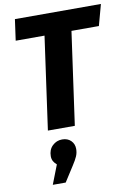

<svg xmlns="http://www.w3.org/2000/svg" viewBox="-107 -761 806 1153"><g transform="rotate(-10 296.0 -184.5)"><path d="M67.5 -693.6H591.9L556.9 -565.1H389.7L310.5 0H146.3L225.4 -565.1H49.6ZM221.1 67.2Q254.2 67.2 274.4 87.3Q294.5 107.4 294.5 137.5Q294.5 161.3 285.5 182.1Q276.6 202.8 256.6 233.5L197.4 325.9H118.7L164.1 209.2Q151.9 199.3 144.3 186.2Q136.6 173.1 136.6 154.9Q136.6 115.2 161.5 91.2Q186.3 67.2 221.1 67.2Z"/></g></svg>

Font: Fira Sans Variable
Style: Italic
Weight: 397
Italic angle: -8°
Designer: Carrois Corporate & Edenspiekermann AG
Foundry: Carrois Corporate GbR & Edenspiekermann AG
Version: Version 4.202